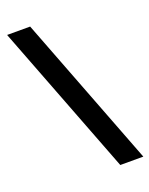

<svg xmlns="http://www.w3.org/2000/svg" viewBox="-145 -786 713 921"><g transform="rotate(-20 211.5 -325.0)"><path d="M305.7 61 8.8 -710.9H126.5L423.3 61Z"/></g></svg>

Font: Vazirmatn UI FD Medium
Style: Regular
Weight: 500
Designer: Saber Rastikerdar
Foundry: Saber Rastikerdar
Version: Version 33.003